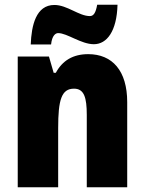

<svg xmlns="http://www.w3.org/2000/svg" viewBox="-20 -792 611 812"><path d="M110 -604H196C200 -642 215 -652 226 -652C264 -652 323 -605 377 -605C432 -605 474 -660 477 -772H391C385 -738 376 -724 360 -724C314 -724 264 -771 210 -771C132 -771 113 -684 110 -604ZM353 -563C289 -563 244 -536 216 -484H207L187 -553H55V0H226V-250C226 -370 240 -417 293 -417C336 -417 347 -379 347 -306V0H518V-360C518 -493 455 -563 353 -563Z"/></svg>

Font: Noto Sans Sinhala UI Condensed Black
Style: Regular
Weight: 900
Width: 3
Designer: Jelle Bosma - Monotype Design Team
Foundry: Monotype Imaging Inc.
Version: Version 2.006